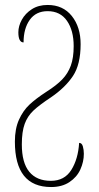

<svg xmlns="http://www.w3.org/2000/svg" viewBox="-20 -744 400 774"><path d="M40 -173Q40 -225 56.5 -261.5Q73 -298 98.5 -322Q124 -346 167 -374Q208 -400 231 -424Q254 -448 265.5 -479.5Q277 -511 277 -558Q277 -621 250 -660Q223 -699 172 -699Q125 -699 100 -664Q75 -629 75 -573Q54 -573 54 -614Q54 -639 68 -664.5Q82 -690 108.5 -707Q135 -724 172 -724Q234 -724 269.5 -679.5Q305 -635 305 -566Q305 -484 274 -437.5Q243 -391 186 -352Q139 -321 115 -298.5Q91 -276 79.5 -244.5Q68 -213 68 -162Q68 -88 98 -51.5Q128 -15 185 -15Q240 -15 267.5 -59Q295 -103 299 -168Q310 -168 314 -154Q318 -140 318 -124Q318 -92 304 -61Q290 -30 260 -10Q230 10 186 10Q40 10 40 -173Z"/></svg>

Font: Noto Serif Georgian Thin Cond
Style: Regular
Weight: 250
Width: 3
Designer: Monotype Design team
Foundry: Monotype Imaging Inc.
Version: Version 1.000